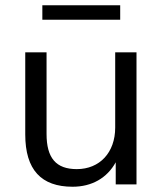

<svg xmlns="http://www.w3.org/2000/svg" viewBox="-20 -701 617 730"><path d="M256 9C329 9 387 -24 420 -84V0H499V-502H418V-216C418 -121 359 -58 272 -58C193 -58 157 -100 157 -192V-502H76V-190C76 -55 137 9 256 9ZM141 -626H437V-681H141Z"/></svg>

Font: Poppy and Pepper
Style: Regular
Weight: 400
Designer: Thy Ha
Foundry: Thy Ha
Version: Version 0.001;Glyphs 3.2 (3227)